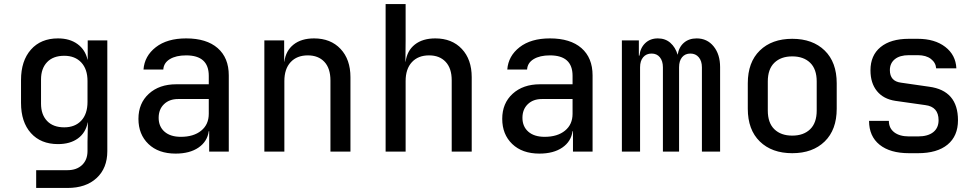

<svg xmlns="http://www.w3.org/2000/svg" viewBox="-20 -750 4840 950"><path d="M159 180V92H314Q359 92 386 66.5Q413 41 413 -3V-49L415 -144H414Q404 -93 365.5 -65Q327 -37 267 -37Q182 -37 133 -91.5Q84 -146 84 -241V-354Q84 -449 133 -504.5Q182 -560 267 -560Q325 -560 363.5 -532Q402 -504 413 -455H414V-550H511V-2Q511 82 458 131Q405 180 314 180ZM298 -120Q351 -120 382 -153Q413 -186 413 -246V-349Q413 -408 382 -441Q351 -474 298 -474Q243 -474 213 -442.5Q183 -411 183 -357V-237Q183 -183 213 -151.5Q243 -120 298 -120Z M849 10Q764 10 714.5 -37.5Q665 -85 665 -162Q665 -239 716.5 -286Q768 -333 852 -333H1013V-375Q1013 -476 901 -476Q851 -476 820.5 -457.5Q790 -439 788 -406H690Q695 -473 751 -516.5Q807 -560 901 -560Q1002 -560 1057 -512Q1112 -464 1112 -377V0H1015V-101H1013Q1006 -50 962.5 -20Q919 10 849 10ZM875 -73Q938 -73 975.5 -103.5Q1013 -134 1013 -187V-260H861Q818 -260 791.5 -234.5Q765 -209 765 -167Q765 -124 794 -98.5Q823 -73 875 -73Z M1288 0V-550H1386V-445H1387Q1394 -499 1432.5 -529.5Q1471 -560 1534 -560Q1616 -560 1665 -508Q1714 -456 1714 -368V0H1615V-352Q1615 -412 1585 -444Q1555 -476 1503 -476Q1449 -476 1418 -442.5Q1387 -409 1387 -349V0Z M1888 0V-730H1987V-550L1986 -445H1987Q1994 -499 2032.5 -529.5Q2071 -560 2134 -560Q2216 -560 2265 -508Q2314 -456 2314 -368V0H2215V-353Q2215 -412 2185 -444Q2155 -476 2103 -476Q2049 -476 2018 -442.5Q1987 -409 1987 -349V0Z M2649 10Q2564 10 2514.5 -37.5Q2465 -85 2465 -162Q2465 -239 2516.5 -286Q2568 -333 2652 -333H2813V-375Q2813 -476 2701 -476Q2651 -476 2620.5 -457.5Q2590 -439 2588 -406H2490Q2495 -473 2551 -516.5Q2607 -560 2701 -560Q2802 -560 2857 -512Q2912 -464 2912 -377V0H2815V-101H2813Q2806 -50 2762.5 -20Q2719 10 2649 10ZM2675 -73Q2738 -73 2775.5 -103.5Q2813 -134 2813 -187V-260H2661Q2618 -260 2591.5 -234.5Q2565 -209 2565 -167Q2565 -124 2594 -98.5Q2623 -73 2675 -73Z M3057 0V-550H3141V-475H3144Q3148 -513 3172.5 -536.5Q3197 -560 3235 -560Q3272 -560 3297 -538Q3322 -516 3333 -479Q3339 -517 3364 -538.5Q3389 -560 3427 -560Q3479 -560 3511 -520.5Q3543 -481 3543 -418V0H3453V-417Q3453 -448 3437.5 -466.5Q3422 -485 3396 -485Q3370 -485 3355 -467Q3340 -449 3340 -417V0H3260V-417Q3260 -448 3245 -466.5Q3230 -485 3204 -485Q3178 -485 3162.5 -467Q3147 -449 3147 -417V0Z M3900 8Q3799 8 3739.5 -50Q3680 -108 3680 -212V-338Q3680 -442 3739.5 -500Q3799 -558 3900 -558Q4001 -558 4060.5 -500Q4120 -442 4120 -338V-212Q4120 -108 4060.5 -50Q4001 8 3900 8ZM3900 -79Q3956 -79 3988.5 -110.5Q4021 -142 4021 -203V-347Q4021 -408 3988.5 -439.5Q3956 -471 3900 -471Q3844 -471 3811.5 -439.5Q3779 -408 3779 -347V-203Q3779 -142 3811.5 -110.5Q3844 -79 3900 -79Z M4478 8Q4384 8 4332 -34Q4280 -76 4280 -152H4378Q4378 -116 4404.5 -95.5Q4431 -75 4478 -75H4522Q4571 -75 4597.5 -96Q4624 -117 4624 -155Q4624 -222 4558 -230L4410 -251Q4351 -260 4319 -299.5Q4287 -339 4287 -402Q4287 -476 4337 -517Q4387 -558 4477 -558H4521Q4605 -558 4657 -518Q4709 -478 4712 -412H4612Q4610 -440 4586 -458.5Q4562 -477 4521 -477H4477Q4432 -477 4407.5 -457Q4383 -437 4383 -403Q4383 -348 4438 -341L4577 -321Q4720 -302 4720 -155Q4720 -77 4668.5 -34.5Q4617 8 4522 8Z"/></svg>

Font: JetBrains Mono NL Medium
Style: Regular
Weight: 500
Monospace: yes
Designer: Philipp Nurullin, Konstantin Bulenkov
Foundry: JetBrains
Version: Version 2.305; ttfautohint (v1.8.4.7-5d5b)